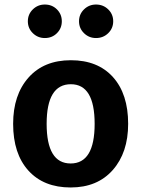

<svg xmlns="http://www.w3.org/2000/svg" viewBox="-20 -812 624 848"><path d="M293 -440Q186 -440 186 -265Q186 -90 292 -90Q398 -90 398 -265Q398 -440 293 -440ZM546 -265Q546 -138 478 -61Q410 16 292 16Q173 16 105.5 -58.5Q38 -133 38 -265Q38 -393 106 -469.5Q174 -546 293 -546Q412 -546 479 -471.5Q546 -397 546 -265ZM404 -792Q436 -792 458 -770.5Q480 -749 480 -718Q480 -687 458 -665.5Q436 -644 404 -644Q373 -644 351 -665.5Q329 -687 329 -718Q329 -749 351 -770.5Q373 -792 404 -792ZM178 -792Q210 -792 231.5 -770.5Q253 -749 253 -718Q253 -687 231.5 -665.5Q210 -644 178 -644Q147 -644 125 -665.5Q103 -687 103 -718Q103 -749 125 -770.5Q147 -792 178 -792Z"/></svg>

Font: FiraSans
Style: Regular
Weight: 600
Designer: Carrois Corporate & Edenspiekermann AG
Foundry: Carrois Corporate GbR & Edenspiekermann AG
Version: Version 3.106;PS 003.106;hotconv 1.0.70;makeotf.lib2.5.58329